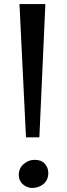

<svg xmlns="http://www.w3.org/2000/svg" viewBox="-20 -916 330 946"><path d="M203.5 -896 174 -239.5H108L76 -896ZM72.5 -54.5Q72.5 -87 96.5 -107.8Q120.5 -128.5 150.5 -128.5Q184.5 -128.5 201.2 -108.8Q218 -89 218 -63.5Q218 -30 194.8 -10Q171.5 10 138.5 10Q113.5 10 93 -7.5Q72.5 -25 72.5 -54.5Z"/></svg>

Font: Merriweather Light 18pt Medium
Style: Regular
Weight: 500
Version: Version 2.100